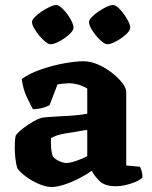

<svg xmlns="http://www.w3.org/2000/svg" viewBox="-20 -745 606 768"><path d="M187 3Q163 3 134.5 -9.5Q106 -22 82 -40Q58 -58 49 -73Q44 -89 41.5 -112Q39 -135 39 -156Q39 -187 43 -203Q52 -216 72 -231.5Q92 -247 112.5 -258.5Q133 -270 144 -273Q153 -276 176 -277Q199 -278 222 -280Q255 -281 284.5 -284Q314 -287 329 -290V-391Q308 -403 289.5 -407.5Q271 -412 257 -412Q248 -412 233 -410.5Q218 -409 210 -407L178 -324Q171 -320 153.5 -314.5Q136 -309 112 -308Q103 -323 87.5 -356Q72 -389 67 -429Q99 -452 146 -468Q193 -484 238.5 -492Q284 -500 314 -500Q342 -500 372 -487Q402 -474 427.5 -454Q453 -434 469 -413.5Q485 -393 485 -377V-83L540 -78Q543 -72 546.5 -61Q550 -50 550 -35Q540 -25 521 -17Q502 -9 481 -4.5Q460 0 445 0Q399 0 378 -21Q357 -42 347 -62Q325 -46 295.5 -31Q266 -16 237 -6.5Q208 3 187 3ZM246 -93Q260 -93 286 -102Q312 -111 329 -120V-225Q316 -224 302.5 -221.5Q289 -219 272 -216Q247 -213 223 -207.5Q199 -202 184 -192Q183 -175 184.5 -154Q186 -133 192 -118Q202 -107 218 -100Q234 -93 246 -93ZM409 -568Q401 -568 388.5 -578Q376 -588 364 -602.5Q352 -617 344 -632Q336 -647 336 -657Q336 -665 347 -676.5Q358 -688 374 -699Q390 -710 406 -717.5Q422 -725 432 -725Q444 -725 460 -707.5Q476 -690 488.5 -668.5Q501 -647 501 -634Q501 -623 484 -607.5Q467 -592 445 -580Q423 -568 409 -568ZM182 -568Q174 -568 161.5 -578Q149 -588 137 -602.5Q125 -617 116.5 -632Q108 -647 108 -657Q108 -665 119 -676.5Q130 -688 146.5 -699Q163 -710 179 -717.5Q195 -725 205 -725Q216 -725 232.5 -708Q249 -691 261.5 -669.5Q274 -648 274 -634Q274 -623 257 -607.5Q240 -592 218 -580Q196 -568 182 -568Z"/></svg>

Font: Texturina ExtraBold
Style: Regular
Weight: 800
Designer: Guillermo Torres Carreño
Foundry: Omnibus-Type
Version: Version 1.002; ttfautohint (v1.8.3)